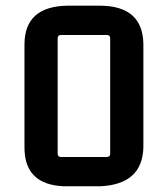

<svg xmlns="http://www.w3.org/2000/svg" viewBox="-20 -649 593 678"><path d="M357.4 -525.4Q369.1 -525.4 369.1 -513.7V-106.4Q369.1 -94.7 357.4 -94.7H195.3Q183.6 -94.7 183.6 -106.4V-513.7Q183.6 -525.4 195.3 -525.4ZM66.4 -127.9Q66.4 2.9 205.1 8.8Q211.9 8.8 218.8 8.8H334Q482.4 2 486.3 -127.9V-493.2Q484.4 -627.9 334 -628.9H218.8Q67.4 -627 66.4 -493.2Z"/></svg>

Font: Gemunu Libre
Style: Bold
Weight: 700
Designer: Pushpananda Ekanayake, Sol Matas, Kosala Senevirathne
Foundry: Mooniak
Version: Version 1.001